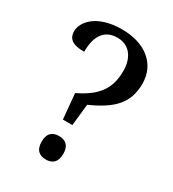

<svg xmlns="http://www.w3.org/2000/svg" viewBox="-178 -824 840 930"><g transform="rotate(30 242.5 -358.5)"><path d="M199 -202H252L265 -323C389 -378 446 -437 446 -545C446 -652 363 -724 230 -724C87 -724 32 -651 32 -601C32 -554 64 -538 124 -538C124 -620 153 -678 231 -678C296 -678 335 -628 335 -552C335 -458 297 -396 186 -343ZM224 7C256 7 284 -9 284 -59C284 -108 256 -124 224 -124C190 -124 163 -108 163 -59C163 -9 190 7 224 7Z"/></g></svg>

Font: Noto Serif Gurmukhi Medium
Style: Regular
Weight: 500
Designer: Vaibhav Singh and the Monotype Design Team
Foundry: Monotype Imaging Inc.
Version: Version 2.004